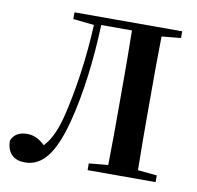

<svg xmlns="http://www.w3.org/2000/svg" viewBox="-83 -827 954 929"><g transform="rotate(10 394.0 -362.5)"><path d="M209 -708 312 -697C305 -533 280 -365 247 -233C225 -151 202 -112 174 -82C147 -108 119 -122 87 -122C47 -122 21 -106 9 -76C9 -13 45 16 97 16C181 16 239 -51 283 -219C320 -360 341 -534 347 -703H498C500 -600 500 -497 500 -394V-346C500 -243 500 -141 498 -42L404 -33V0H738V-33L644 -42C642 -143 642 -245 642 -347V-394C642 -497 642 -599 644 -699L738 -708V-741H209Z"/></g></svg>

Font: Noto Serif KR
Style: Bold
Weight: 700
Designer: Ryoko NISHIZUKA 西塚涼子 (kana & ideographs); Frank Grießhammer (Latin, Greek & Cyrillic); Wenlong ZHANG 张文龙 (bopomofo); San
Foundry: Adobe
Version: Version 2.001;hotconv 1.1.0;makeotfexe 2.6.0